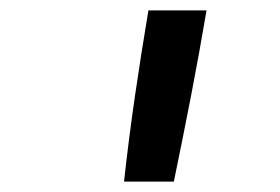

<svg xmlns="http://www.w3.org/2000/svg" viewBox="-20 -792 540 370"><path d="M219 -442Q228 -524 240 -606.5Q252 -689 266 -772H378Q364 -689 348 -606.5Q332 -524 315 -442Z"/></svg>

Font: Iosevka SS18 Semibold
Style: Italic
Weight: 600
Italic angle: -9°
Monospace: yes
Designer: Belleve Invis
Foundry: Belleve Invis
Version: Version 25.1.1; ttfautohint (v1.8.4)